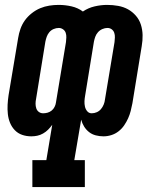

<svg xmlns="http://www.w3.org/2000/svg" viewBox="-20 -548 640 783"><path d="M326 215H112V105H169L193 -39Q185 -28 176 -19Q167 -10 155.5 -3.5Q144 3 132 5.5Q120 8 108 8Q88 8 70.5 2Q53 -4 40.5 -17Q28 -30 21 -47Q14 -64 12 -83Q10 -102 11 -121Q12 -140 15 -160L54 -393Q57 -412 63.5 -430.5Q70 -449 81.5 -465Q93 -481 109.5 -494Q126 -507 144 -514.5Q162 -522 181 -525Q200 -528 219 -528Q246 -528 272 -522Q298 -516 318 -501Q340 -516 366 -522Q392 -528 417 -528Q440 -528 462 -524Q484 -520 502 -510Q520 -500 534 -484Q548 -468 554.5 -447.5Q561 -427 561.5 -405Q562 -383 558 -360L520 -127Q517 -111 513 -95.5Q509 -80 502.5 -65.5Q496 -51 486.5 -37Q477 -23 463.5 -12.5Q450 -2 434 3Q418 8 402 8Q386 8 370.5 4Q355 0 343 -9.5Q331 -19 323 -32Q315 -45 311 -60L283 105H326ZM156 -86Q165 -86 174 -88.5Q183 -91 190.5 -97Q198 -103 202.5 -112Q207 -121 208 -129L249 -376Q250 -385 250.5 -395Q251 -405 248 -414Q245 -423 237 -428.5Q229 -434 220 -434Q209 -434 198.5 -429.5Q188 -425 181 -416.5Q174 -408 170.5 -398Q167 -388 165 -378L127 -144Q125 -135 125 -125Q125 -115 128 -106Q131 -97 138.5 -91.5Q146 -86 156 -86ZM354 -86Q365 -86 375 -90.5Q385 -95 392 -103.5Q399 -112 403 -122Q407 -132 408 -142L447 -376Q448 -385 448.5 -395Q449 -405 446 -414Q443 -423 435.5 -428.5Q428 -434 418 -434Q408 -434 397.5 -429.5Q387 -425 379.5 -416.5Q372 -408 368.5 -398Q365 -388 363 -378L327 -157Q325 -146 324.5 -135Q324 -124 326.5 -113Q329 -102 336 -94Q343 -86 354 -86Z"/></svg>

Font: Iosevka HT Extrabold Extended
Style: Italic
Weight: 800
Width: 7
Italic angle: -9°
Monospace: yes
Designer: Belleve Invis
Foundry: Belleve Invis
Version: Version 32.3.0; ttfautohint (v1.8.4)